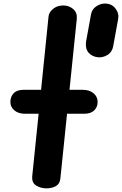

<svg xmlns="http://www.w3.org/2000/svg" viewBox="-20 -1034 670 1054"><path d="M235 0Q204.5 0 179 -15.2Q153.5 -30.5 157 -67.5L192 -409.5H118Q81 -409.5 59 -428Q37 -446.5 37 -474.5Q37 -503 55 -522Q73 -541 110 -541H205.5L246.5 -944Q249 -967.5 272 -985.8Q295 -1004 327 -1004Q359.5 -1004 382.2 -984Q405 -964 401.5 -930L361.5 -541H434Q471 -541 493.5 -522Q516 -503 516 -474.5Q516 -446.5 497.2 -428Q478.5 -409.5 441.5 -409.5H348L311.5 -54.5Q308.5 -24.5 286.5 -12.2Q264.5 0 235 0ZM517 -719.5Q485.5 -723.5 466.8 -744.2Q448 -765 452 -803L479 -951.5Q483.5 -982 507 -998.2Q530.5 -1014.5 555.5 -1014.5Q593.5 -1014.5 614 -987.2Q634.5 -960 628.5 -929L601.5 -780.5Q595.5 -747.5 570 -732.2Q544.5 -717 517 -719.5Z"/></svg>

Font: Edu NSW ACT Hand Pre
Style: Regular
Weight: 400
Designer: Tina and Corey Anderson, Eben Sorkin, Mirko Velimirovic
Foundry: Sorkin Type Co.
Version: Version 2.000